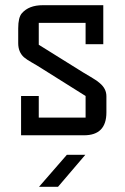

<svg xmlns="http://www.w3.org/2000/svg" viewBox="-20 -520 479 738"><path d="M389 -88Q389 0 303 0H61V-151H129V-68H309V-151L145 -254Q120 -270 102 -280Q84 -290 72 -300Q50 -320 50 -354V-411Q50 -453 64 -469Q91 -500 144 -500H377V-350H309V-432H129V-348L299 -242Q320 -229 336.5 -219.5Q353 -210 364 -200Q389 -179 389 -150ZM237 75H308L203 198H130Z"/></svg>

Font: Kelly Slab
Style: Regular
Weight: 400
Designer: Denis Masharov
Foundry: Denis Masharov
Version: Version 1.001